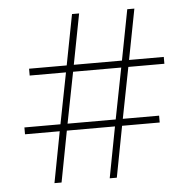

<svg xmlns="http://www.w3.org/2000/svg" viewBox="-48 -679 715 727"><g transform="rotate(-5 309.5 -316.0)"><path d="M167 -194 130 0H157L194 -194H377L340 0H367L404 -194H547V-220H409L447 -414H584V-440H452L489 -632H462L425 -440H242L279 -632H252L215 -440H72V-414H210L172 -220H35V-194ZM382 -220H199L237 -414H420Z"/></g></svg>

Font: Noto Sans Gurmukhi UI Thin
Style: Regular
Weight: 100
Designer: Jelle Bosma - Monotype Design Team
Foundry: Monotype Imaging Inc.
Version: Version 2.004